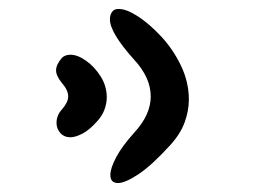

<svg xmlns="http://www.w3.org/2000/svg" viewBox="-20 -494 590 428"><path d="M279 -361Q225 -421 225 -451Q225 -463 232 -470Q236 -474 245 -474Q262 -474 287.5 -457.5Q313 -441 339.5 -412.5Q366 -384 383.5 -347.5Q401 -311 401 -272Q401 -247 391.5 -221Q382 -195 359 -170Q318 -125 288.5 -105.5Q259 -86 243 -86Q226 -86 226 -104Q226 -119 239 -143.5Q252 -168 279 -198Q316 -238 316 -279Q316 -321 279 -361ZM118 -309Q105 -325 105 -337Q105 -350 118 -365Q125 -372 137 -372Q153 -372 172 -358.5Q191 -345 204.5 -323.5Q218 -302 218 -277Q218 -264 213 -250Q208 -236 196 -223Q179 -204 163.5 -196Q148 -188 137 -188Q123 -188 114.5 -197.5Q106 -207 106 -220Q106 -237 118 -250Q132 -266 132 -279Q132 -293 118 -309Z"/></svg>

Font: Syne Mono
Style: Regular
Weight: 400
Monospace: yes
Designer: Lucas Descroix
Foundry: Bonjour Monde
Version: Version 2.000; ttfautohint (v1.8.3)